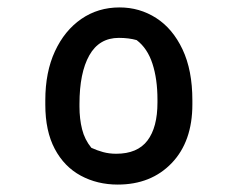

<svg xmlns="http://www.w3.org/2000/svg" viewBox="-20 -782 640 517"><path d="M302 -762Q356 -762 400.5 -733.5Q445 -705 471.5 -649Q498 -593 498 -512V-501Q498 -401 442.5 -343Q387 -285 297 -285Q242 -285 197.5 -309Q153 -333 127.5 -381Q102 -429 102 -500V-512Q102 -588 128 -644Q154 -700 199 -731Q244 -762 302 -762ZM300 -680Q247 -680 220.5 -633Q194 -586 194 -502V-495Q194 -462 201 -434Q208 -406 226 -384Q241 -377 257.5 -372.5Q274 -368 293 -368Q350 -368 377 -403.5Q404 -439 404 -506V-514Q404 -569 390.5 -610.5Q377 -652 348 -674Q327 -680 300 -680Z"/></svg>

Font: Recursive Mn Csl St Med
Style: Regular
Weight: 500
Monospace: yes
Version: Version 1.079;hotconv 1.0.112;makeotfexe 2.5.65598; ttfautoh